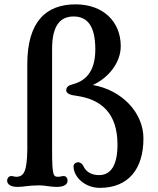

<svg xmlns="http://www.w3.org/2000/svg" viewBox="-20 -865 737 896"><path d="M13.2 -22.5C13.2 -11.2 21 7.3 62.5 7.3C90.8 7.3 112.3 0 164.1 0C189.9 0 215.8 7.3 244.1 7.3C286.6 7.3 295.4 -9.3 295.4 -22.5C295.4 -32.7 289.1 -43.5 277.3 -43.5C268.1 -43.5 260.3 -40 252.9 -40C229 -40 223.1 -42.5 223.1 -167V-636.7C223.1 -752 265.6 -788.1 323.7 -788.1C388.2 -788.1 424.8 -743.2 424.8 -634.3C424.8 -521 370.1 -484.4 316.4 -470.7C298.3 -466.3 289.1 -457.5 289.1 -443.8C289.1 -428.2 308.6 -420.9 339.4 -417.5C451.7 -400.9 528.3 -337.4 528.3 -190.4C528.3 -97.7 499.5 -47.9 442.4 -47.9C413.6 -47.9 383.3 -57.6 367.7 -92.3C363.3 -102.1 352.1 -107.9 344.2 -107.9C334.5 -107.9 323.2 -100.6 323.2 -88.9C323.2 -39.1 376 11.7 445.8 11.7C578.6 11.7 649.4 -75.7 649.4 -219.2C649.4 -339.8 547.9 -445.3 413.1 -468.3C483.9 -500.5 543.5 -570.3 543.5 -649.9C543.5 -761.7 463.9 -844.7 332.5 -844.7C194.8 -844.7 107.4 -763.7 107.4 -565.9V-167C106 -68.4 92.8 -40 55.7 -40C48.8 -40 40 -43.5 32.2 -43.5C21 -43.5 13.2 -32.7 13.2 -22.5Z"/></svg>

Font: Stoke
Style: Regular
Weight: 400
Designer: Nicole Fally
Foundry: Nicole Fally
Version: Version 1.002